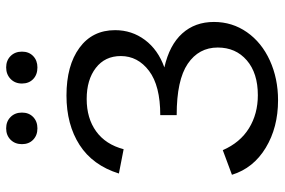

<svg xmlns="http://www.w3.org/2000/svg" viewBox="-166 -728 901 608"><g transform="rotate(-90 284.0 -424.5)"><path d="M518 -197Q518 -139 485.5 -92.5Q453 -46 396 -20Q339 6 270 6Q184 6 119.5 -33Q55 -72 34 -140L112 -169Q136 -114 181.5 -86Q227 -58 286 -58Q356 -58 396.5 -93Q437 -128 437 -185Q437 -245 385.5 -280Q334 -315 223 -315V-367Q316 -367 363 -402.5Q410 -438 410 -492Q410 -542 372.5 -571Q335 -600 274 -600Q213 -600 171.5 -570Q130 -540 115 -483L38 -498Q64 -581 128.5 -622.5Q193 -664 285 -664Q380 -664 436 -623Q492 -582 492 -510Q492 -457 461 -415.5Q430 -374 374 -354Q445 -338 481.5 -297.5Q518 -257 518 -197ZM131 -805Q131 -827 145 -841Q159 -855 181 -855Q203 -855 217 -841Q231 -827 231 -805Q231 -783 217 -769.5Q203 -756 181 -756Q159 -756 145 -769.5Q131 -783 131 -805ZM323 -805Q323 -827 337.5 -841Q352 -855 374 -855Q396 -855 410 -841Q424 -827 424 -805Q424 -783 410 -769.5Q396 -756 374 -756Q351 -756 337 -769.5Q323 -783 323 -805Z"/></g></svg>

Font: Ysabeau Medium
Style: Regular
Weight: 500
Designer: Christian Thalmann (Catharsis Fonts)
Version: Version 0.003